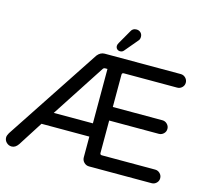

<svg xmlns="http://www.w3.org/2000/svg" viewBox="-121 -1015 1258 1162"><g transform="rotate(15 508.0 -434.0)"><path d="M1 -39.1Q1 -50.8 10.7 -67.4L400.4 -658.2Q419.9 -682.6 446.3 -682.6H922.9Q940.4 -682.6 953.1 -669.9Q965.8 -657.2 965.8 -639.6Q965.8 -622.1 953.1 -609.9Q940.4 -597.7 922.9 -597.7H588.9Q577.1 -597.7 577.1 -585.9V-383.8H887.7Q905.3 -383.8 918 -371.1Q930.7 -358.4 930.7 -340.8Q930.7 -323.2 918 -311Q905.3 -298.8 887.7 -298.8H577.1V-95.7Q577.1 -84 588.9 -84H922.9Q940.4 -84 953.1 -71.3Q965.8 -58.6 965.8 -41Q965.8 -23.4 953.1 -11.2Q940.4 1 922.9 1H531.2Q512.7 1 499.5 -12.2Q486.3 -25.4 486.3 -43.9V-173.8H186.5L87.9 -19.5Q70.3 5.9 46.9 5.9Q28.3 5.9 14.6 -7.3Q1 -20.5 1 -39.1ZM486.3 -256.8V-597.7H472.7Q462.9 -597.7 458 -589.8L241.2 -256.8ZM511.7 -767.6 561.5 -854.5Q571.3 -874 594.7 -874Q610.4 -874 621.1 -863.8Q631.8 -853.5 631.8 -836.9Q631.8 -821.3 622.1 -811.5L554.7 -731.4Q545.9 -720.7 532.2 -720.7Q520.5 -720.7 512.7 -728Q504.9 -735.4 504.9 -748Q504.9 -755.9 511.7 -767.6Z"/></g></svg>

Font: jf-openhuninn-2.0
Style: Regular
Weight: 400
Designer: [Kosugi Maru]
Designed by MOTOYA      

[Varela Round]
Joe Prince (Latin component); Avraham Cornfeld (Hebrew component)
Foundry: justfont CO.,LTD.
Version: 2.0